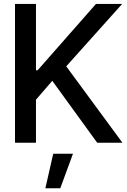

<svg xmlns="http://www.w3.org/2000/svg" viewBox="-20 -748 663 1006"><path d="M58.6 0V-727.5H168.5V-379.9H177.2L482.9 -727.5H620.1L327.1 -400.4L621.6 0H489.3L253.9 -324.7L168.5 -225.6V0ZM217.8 238.3 258.8 57.6H362.3L295.9 238.3Z"/></svg>

Font: Inter Tight Medium
Style: Regular
Weight: 500
Designer: Rasmus Andersson
Foundry: rsms
Version: Version 3.004; ttfautohint (v1.8.4.7-5d5b)